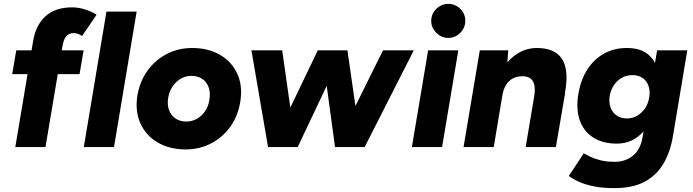

<svg xmlns="http://www.w3.org/2000/svg" viewBox="-20 -760 3580 992"><path d="M59 0 151 -547Q164 -629 214.5 -675.5Q265 -722 353 -722Q387 -722 421.5 -710.5Q456 -699 479 -684L404 -574Q393 -582 381.5 -585.5Q370 -589 360 -589Q336 -589 322 -572.5Q308 -556 302 -517L215 0ZM43 -377 64 -500H412L391 -377Z M413 0 530 -700H686L569 0Z M939 12Q857 12 795.5 -23.5Q734 -59 705.5 -122.5Q677 -186 690 -268Q703 -341 743 -396Q783 -451 842.5 -481.5Q902 -512 973 -512Q1056 -512 1117 -476.5Q1178 -441 1206.5 -378Q1235 -315 1221 -232Q1209 -159 1169 -104Q1129 -49 1069.5 -18.5Q1010 12 939 12ZM943 -132Q972 -132 997 -146Q1022 -160 1039.5 -185.5Q1057 -211 1062 -245Q1068 -283 1057.5 -310.5Q1047 -338 1024 -353Q1001 -368 969 -368Q940 -368 915 -354Q890 -340 872.5 -314.5Q855 -289 849 -255Q843 -217 854 -189.5Q865 -162 888 -147Q911 -132 943 -132Z M1365 0 1279 -500H1438L1509 0ZM1382 0 1622 -500H1755L1518 0ZM1711 0 1643 -500H1775L1847 0ZM1711 0 1959 -500H2118L1864 0Z M2108 0 2192 -500H2348L2264 0ZM2296 -564Q2261 -564 2234.5 -590.5Q2208 -617 2208 -652Q2208 -689 2234.5 -714.5Q2261 -740 2296 -740Q2332 -740 2358 -714.5Q2384 -689 2384 -652Q2384 -617 2358 -590.5Q2332 -564 2296 -564Z M2375 0 2459 -500H2606L2599 -408L2531 0ZM2696 0 2739 -256 2900 -280 2852 0ZM2739 -256Q2746 -296 2741 -319.5Q2736 -343 2721.5 -354Q2707 -365 2683 -366Q2638 -367 2610.5 -341Q2583 -315 2575 -264L2528 -265Q2541 -344 2574 -399Q2607 -454 2653.5 -483Q2700 -512 2754 -512Q2846 -512 2883 -456.5Q2920 -401 2900 -286L2896 -256Z M3155 212Q3093 212 3047 202.5Q3001 193 2969.5 178.5Q2938 164 2919 149L2996 32Q3010 40 3030.5 50Q3051 60 3082 68Q3113 76 3157 76Q3211 76 3250 44.5Q3289 13 3300 -51L3375 -500H3531L3457 -57Q3443 27 3406.5 87.5Q3370 148 3308.5 180Q3247 212 3155 212ZM3166 -18Q3093 -18 3043.5 -50.5Q2994 -83 2974.5 -141.5Q2955 -200 2969 -279Q2982 -352 3016.5 -404Q3051 -456 3102.5 -484Q3154 -512 3218 -512Q3289 -512 3329 -478.5Q3369 -445 3380.5 -386.5Q3392 -328 3378 -252Q3365 -179 3336.5 -127Q3308 -75 3265.5 -46.5Q3223 -18 3166 -18ZM3219 -148Q3248 -148 3272 -162Q3296 -176 3312.5 -200Q3329 -224 3334 -256Q3340 -290 3330.5 -316.5Q3321 -343 3299.5 -357.5Q3278 -372 3247 -372Q3218 -372 3193.5 -358.5Q3169 -345 3152.5 -321Q3136 -297 3130 -265Q3125 -232 3134.5 -205Q3144 -178 3166 -163Q3188 -148 3219 -148Z"/></svg>

Font: Figtree Light ExtraBold
Style: Italic
Weight: 800
Italic angle: -9.5°
Version: Version 2.001;gftools[0.9.30]